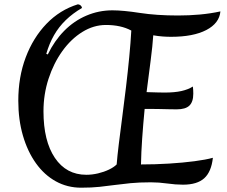

<svg xmlns="http://www.w3.org/2000/svg" viewBox="-20 -847 1054 892"><path d="M357 25Q293 25 239.5 -4.5Q186 -34 147 -88.5Q108 -143 86.5 -217Q65 -291 65 -379Q65 -489 99.5 -580.5Q134 -672 196 -736.5Q258 -801 342 -827Q350 -826 355 -821.5Q360 -817 361 -810Q318 -785 285.5 -753.5Q253 -722 231 -683.5Q209 -645 195 -597L202 -594Q233 -658 278.5 -704Q324 -750 381.5 -774.5Q439 -799 502 -799Q552 -799 629.5 -787Q707 -775 807 -775Q859 -775 908.5 -779.5Q958 -784 1004 -794Q999 -739 938.5 -707.5Q878 -676 775 -676Q756 -676 735.5 -677.5Q715 -679 692 -683Q689 -636 680 -566.5Q671 -497 661 -419Q694 -418 713.5 -417.5Q733 -417 745 -417Q791 -417 822.5 -424Q854 -431 876 -445Q877 -436 877.5 -429Q878 -422 878 -412Q878 -374 860 -356.5Q842 -339 801 -339Q786 -339 764 -339.5Q742 -340 719 -340.5Q696 -341 677.5 -341Q659 -341 652 -341Q645 -268 640.5 -203.5Q636 -139 635 -83Q701 -83 765.5 -87Q830 -91 883.5 -98Q937 -105 969 -114Q962 -49 929 -19Q896 11 830 11Q796 11 757 5.5Q718 0 681 0Q626 0 586 4Q546 8 512.5 12.5Q479 17 442.5 21Q406 25 357 25ZM381 -35Q408 -35 435.5 -41.5Q463 -48 486 -59Q509 -70 522 -83Q525 -121 532 -178.5Q539 -236 548 -304Q557 -372 565.5 -443.5Q574 -515 580.5 -582.5Q587 -650 590 -705Q542 -731 472 -731Q415 -731 362.5 -698.5Q310 -666 269.5 -609.5Q229 -553 205.5 -481Q182 -409 182 -330Q182 -192 235 -113.5Q288 -35 381 -35Z"/></svg>

Font: Merienda
Style: Regular
Weight: 400
Designer: Eduardo Rodriguez Tunni
Foundry: Eduardo Rodriguez Tunni
Version: Version 2.001